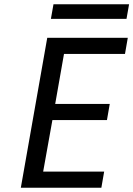

<svg xmlns="http://www.w3.org/2000/svg" viewBox="-20 -874 621 894"><path d="M581 -854 569 -786H217L229 -854ZM278 -623 237 -390H491L478 -315H224L181 -75H465L452 0H77L200 -698H575L562 -623Z"/></svg>

Font: Fz Poppins
Style: Italic
Weight: 400
Italic angle: -10°
Designer: Ninad Kale (Devanagari), Jonny Pinhorn (Latin)
Foundry: Indian Type Foundry
Version: Vit hóa bi Vntype.Com & FontZin.Com